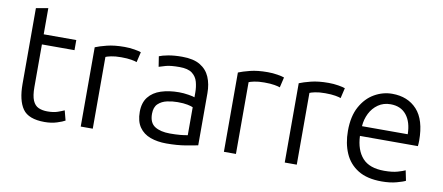

<svg xmlns="http://www.w3.org/2000/svg" viewBox="-64 -924 2721 1178"><g transform="rotate(10 1297.0 -335.0)"><path d="M253 11Q153 11 116.5 -41Q80 -93 80 -196V-668L155 -681V-518H358V-455H155V-190Q155 -135 167.5 -106Q180 -77 203.5 -66.5Q227 -56 259 -56Q297 -56 322.5 -65Q348 -74 363 -81L379 -20Q364 -11 329.5 0Q295 11 253 11Z M477 0V-494Q503 -505 548.5 -516.5Q594 -528 658 -528Q689 -528 719 -523Q749 -518 761 -513L746 -449Q737 -453 712 -457.5Q687 -462 648 -462Q610 -462 585 -456.5Q560 -451 552 -447V0Z M1012 11Q956 11 912 -5Q868 -21 843 -57Q818 -93 818 -152Q818 -209 846 -244.5Q874 -280 923.5 -296Q973 -312 1035 -312Q1063 -312 1094 -307Q1125 -302 1133 -298V-328Q1133 -362 1124.5 -393.5Q1116 -425 1090 -445Q1064 -465 1011 -465Q956 -465 927 -457Q898 -449 884 -444L874 -508Q892 -516 929 -523Q966 -530 1016 -530Q1087 -530 1128.5 -505Q1170 -480 1188.5 -436.5Q1207 -393 1207 -337V-12Q1186 -7 1132 2Q1078 11 1012 11ZM1023 -53Q1058 -53 1086 -55.5Q1114 -58 1133 -62V-236Q1123 -241 1099 -246Q1075 -251 1037 -251Q1005 -251 972 -244Q939 -237 916.5 -216Q894 -195 894 -153Q894 -97 929 -75Q964 -53 1023 -53Z M1369 0V-494Q1395 -505 1440.5 -516.5Q1486 -528 1550 -528Q1581 -528 1611 -523Q1641 -518 1653 -513L1638 -449Q1629 -453 1604 -457.5Q1579 -462 1540 -462Q1502 -462 1477 -456.5Q1452 -451 1444 -447V0Z M1748 0V-494Q1774 -505 1819.5 -516.5Q1865 -528 1929 -528Q1960 -528 1990 -523Q2020 -518 2032 -513L2017 -449Q2008 -453 1983 -457.5Q1958 -462 1919 -462Q1881 -462 1856 -456.5Q1831 -451 1823 -447V0Z M2353 11Q2262 11 2205.5 -24Q2149 -59 2122.5 -120Q2096 -181 2096 -259Q2096 -350 2129 -410Q2162 -470 2214.5 -500Q2267 -530 2325 -530Q2422 -530 2479.5 -467.5Q2537 -405 2537 -275Q2537 -268 2536.5 -258.5Q2536 -249 2535 -241H2174Q2178 -153 2221.5 -104.5Q2265 -56 2357 -56Q2408 -56 2440.5 -65.5Q2473 -75 2487 -82L2500 -19Q2486 -11 2445.5 0Q2405 11 2353 11ZM2176 -302H2461Q2460 -378 2425 -421.5Q2390 -465 2326 -465Q2282 -465 2249 -442Q2216 -419 2197.5 -382Q2179 -345 2176 -302Z"/></g></svg>

Font: Ubuntu Sans
Style: Regular
Weight: 400
Designer: Dalton Maag Ltd
Foundry: Dalton Maag Ltd
Version: Version 1.006; ttfautohint (v1.8.4.7-5d5b)